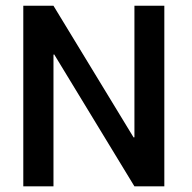

<svg xmlns="http://www.w3.org/2000/svg" viewBox="-20 -660 679 680"><path d="M562 -639.6V0H456.1L171.9 -467.3L169.4 -466.3V0H62.5V-639.6H169.4L453.1 -173.3L456.1 -173.8V-639.6Z"/></svg>

Font: Yantramanav Medium
Style: Regular
Weight: 500
Version: Version 1.001;PS 1.0;hotconv 1.0.72;makeotf.lib2.5.5900; ttf